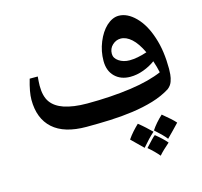

<svg xmlns="http://www.w3.org/2000/svg" viewBox="-110 -783 1067 1012"><g transform="rotate(-15 424.0 -277.0)"><path d="M307 -140Q186 -140 124.5 -195Q63 -250 63 -353Q63 -374 68 -401.5Q73 -429 83 -463H127Q126 -450 125 -437Q124 -424 124 -413Q124 -355 147 -323Q170 -291 217 -275Q241 -267 272.5 -262.5Q304 -258 343 -258Q408 -258 468.5 -262Q529 -266 582 -273.5Q635 -281 678.5 -292.5Q722 -304 754 -318Q751 -333 746.5 -349Q742 -365 736 -383Q708 -362 671.5 -348.5Q635 -335 599 -335Q547 -335 515 -366.5Q483 -398 483 -452Q483 -505 503 -554Q523 -603 554 -632Q587 -662 621 -662Q668 -662 712 -618Q756 -574 781 -497Q794 -458 800 -414.5Q806 -371 806 -323Q806 -311 804.5 -292.5Q803 -274 796 -254.5Q789 -235 771 -221Q728 -194 674.5 -178Q621 -162 560 -153.5Q499 -145 435 -142.5Q371 -140 307 -140ZM618 -420Q638 -420 662 -424.5Q686 -429 713 -438Q688 -491 659 -517Q630 -543 600 -543Q575 -543 555 -524.5Q535 -506 535 -477Q535 -453 559.5 -436.5Q584 -420 618 -420ZM706 -100Q729 -81 746.5 -65.5Q764 -50 774 -38Q758 -21 740.5 -3Q723 15 706 32Q698 21 682.5 5.5Q667 -10 645 -30Q669 -66 706 -100ZM572 -86Q592 -70 609.5 -54Q627 -38 641 -24Q625 -10 608.5 7.5Q592 25 574 46Q558 30 542.5 15Q527 0 511 -16Q524 -35 539.5 -52.5Q555 -70 572 -86ZM643 -5Q684 28 703 52Q687 66 672 80Q657 94 645 108Q624 82 588 51Q609 28 622.5 14Q636 0 643 -5Z"/></g></svg>

Font: Noto Naskh Arabic UI
Style: Regular
Weight: 400
Designer: Monotype Design Team, David Williams, Mohamad Dakak and Nizar Qandah
Foundry: Monotype Imaging Inc.
Version: Version 2.014